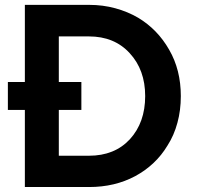

<svg xmlns="http://www.w3.org/2000/svg" viewBox="-20 -753 802 773"><path d="M338.9 -733.4Q274.4 -733.4 80.1 -733.4Q80.1 -655.3 80.1 -422.9Q63.5 -422.9 11.7 -422.9Q11.7 -419.9 11.7 -409.2Q11.7 -384.8 11.7 -310.5Q29.3 -310.5 80.1 -310.5Q80.1 -233.4 80.1 0Q144.5 0 338.9 0Q442.4 0 524.4 -43.9Q607.4 -88.9 654.3 -167Q680.7 -208 694.3 -258.8Q708 -308.6 708 -366.2Q708 -471.7 661.1 -552.7Q614.3 -634.8 536.1 -681.6Q494.1 -706.1 444.3 -719.7Q394.5 -733.4 338.9 -733.4ZM337.9 -126Q307.6 -126 216.8 -126Q216.8 -171.9 216.8 -310.5Q240.2 -310.5 307.6 -310.5Q307.6 -338.9 307.6 -422.9Q285.2 -422.9 216.8 -422.9Q216.8 -468.8 216.8 -606.4Q247.1 -606.4 337.9 -606.4Q440.4 -606.4 502 -539.1Q564.5 -471.7 564.5 -366.2Q564.5 -259.8 502.9 -192.4Q441.4 -126 337.9 -126Z"/></svg>

Font: BM-Biotif
Style: Bold
Weight: 400
Designer: Deni Anggara
Version: Version 1.000;PS 001.000;hotconv 1.0.88;makeotf.lib2.5.64776